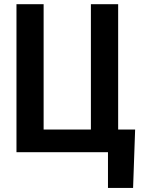

<svg xmlns="http://www.w3.org/2000/svg" viewBox="-20 -731 701 922"><path d="M628.9 -108.9 619.1 171.4H498.5V0H448.7V-108.9ZM59.1 0V-710.9H189.5V-108.9H416.5V-710.9H547.4V0Z"/></svg>

Font: Roboto Condensed SemiBold
Style: Regular
Weight: 600
Designer: Christian Robertson
Foundry: Google
Version: Version 3.008; 2023